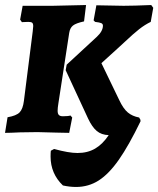

<svg xmlns="http://www.w3.org/2000/svg" viewBox="-20 -525 629 763"><path d="M255 3 205 2 129 0 59 1Q21 3 0 3L10 -59Q45 -65 58 -78.5Q71 -92 75 -124L110 -400L112 -421Q112 -431 108 -434.5Q104 -438 92 -438L67 -437L60 -447L70 -502H190L322 -505L314 -440Q282 -433 270 -423.5Q258 -414 255 -394L212 -114Q209 -96 209 -85Q209 -73 214 -68Q219 -63 230 -63Q251 -63 260 -66L267 -58ZM473 -356 448 -333 383 -274 454 -127Q470 -93 488 -78Q506 -63 533 -58L539 -47L537 -44H539Q492 53 452.5 109.5Q413 166 372.5 192Q332 218 282 218Q257 218 230 212Q181 165 181 97Q181 82 182 74L195 67Q253 83 288 83Q328 83 358 65.5Q388 48 412 12Q383 11 364.5 -4.5Q346 -20 330 -54L241 -246L245 -268L364 -378Q389 -401 389 -423Q389 -430 382.5 -433Q376 -436 358 -438L352 -444L363 -504L471 -502Q512 -502 581 -505L589 -494L579 -438Q556 -427 533 -409Q510 -391 473 -356Z"/></svg>

Font: Alegreya SC ExtraBold
Style: Italic
Weight: 800
Italic angle: -7°
Designer: Juan Pablo del Peral
Foundry: Huerta Tipografica
Version: Version 2.007; ttfautohint (v1.6)